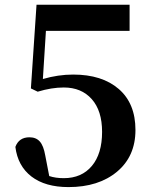

<svg xmlns="http://www.w3.org/2000/svg" viewBox="-20 -762 624 798"><path d="M170.9 -633.8 158.2 -433.6Q221.7 -452.1 284.2 -452.1Q404.3 -452.1 473.6 -392.1Q543 -332 543 -221.7Q543 -112.3 466.3 -48.3Q389.6 15.6 264.6 15.6Q168 15.6 110.8 -28.3Q53.7 -72.3 43.9 -151.4Q58.6 -191.4 102.5 -191.4Q129.9 -191.4 145.5 -173.8Q161.1 -156.2 168 -116.2L184.6 -30.3Q210.9 -21.5 245.1 -21.5Q319.3 -21.5 361.8 -72.3Q404.3 -123 404.3 -213.9Q404.3 -301.8 361.3 -350.1Q318.4 -398.4 245.1 -398.4Q194.3 -398.4 136.7 -380.9L108.4 -394.5L131.8 -742.2H518.6V-633.8Z"/></svg>

Font: Bpmf Zihi Serif Bold
Style: Bold
Weight: 700
Foundry: But Ko
Version: Version 1.320